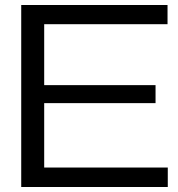

<svg xmlns="http://www.w3.org/2000/svg" viewBox="-20 -749 714 769"><path d="M65 0V-729H651V-652H127L157 -683V-47L127 -78H652V0ZM134 -336V-408H603V-336Z"/></svg>

Font: Mona Sans Expanded
Style: Regular
Weight: 400
Width: 7
Designer: Deni Anggara
Foundry: GitHub
Version: Version 2.000